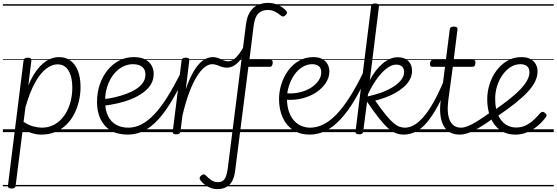

<svg xmlns="http://www.w3.org/2000/svg" viewBox="-20 -914 3850 1328"><path d="M59 390Q46 390 39.5 384.5Q33 379 35 369L143 -496Q145 -506 151.5 -510.5Q158 -515 171 -515Q186 -515 192 -510Q198 -505 197 -495L176 -324Q207 -395 241.5 -437.5Q276 -480 313 -499.5Q350 -519 388 -519Q457 -519 497 -464.5Q537 -410 537 -311Q537 -261 525.5 -213.5Q514 -166 492.5 -124Q471 -82 438 -50.5Q405 -19 362 -1Q319 17 266 17Q234 17 201.5 7Q169 -3 138 -24L88 371Q87 381 80 385.5Q73 390 59 390ZM143 -71Q179 -48 210.5 -39.5Q242 -31 269 -31Q309 -31 342 -45.5Q375 -60 400.5 -86Q426 -112 444 -147Q462 -182 471 -223Q480 -264 480 -308Q480 -354 469.5 -390Q459 -426 436.5 -447.5Q414 -469 378 -469Q339 -469 299 -438.5Q259 -408 222.5 -342.5Q186 -277 156 -172ZM0 365H596V375H0ZM0 -20H596V0H0ZM0 -505H596V-500H0ZM0 -885H596V-875H0Z M864 17Q792 17 745 -12Q698 -41 674.5 -92Q651 -143 651 -209Q651 -273 670 -329Q689 -385 723 -427.5Q757 -470 803.5 -494.5Q850 -519 906 -519Q954 -519 984 -503Q1014 -487 1028.5 -461Q1043 -435 1043 -403Q1043 -361 1022.5 -328.5Q1002 -296 966.5 -271Q931 -246 886.5 -228Q842 -210 792 -199Q742 -188 694 -182L696 -228Q735 -232 775.5 -241.5Q816 -251 854 -265Q892 -279 921.5 -298Q951 -317 968.5 -342Q986 -367 986 -398Q986 -433 963.5 -451.5Q941 -470 899 -470Q862 -470 827 -451.5Q792 -433 765 -398.5Q738 -364 722.5 -317.5Q707 -271 707 -215Q707 -153 727 -112Q747 -71 783.5 -51Q820 -31 867 -31Q877 -31 882 -23.5Q887 -16 886.5 -7Q886 2 880 9.5Q874 17 864 17ZM586 365H1074V375H586ZM586 -20H1074V0H586ZM586 -505H1074V-500H586ZM586 -885H1074V-875H586Z M863 17Q854 17 849.5 10Q845 3 845.5 -7Q846 -17 851.5 -24Q857 -31 867 -31Q915 -31 959 -54Q1003 -77 1046.5 -122.5Q1090 -168 1134 -237.5Q1178 -307 1226 -401Q1230 -410 1239 -408.5Q1248 -407 1254.5 -400.5Q1261 -394 1256 -385Q1212 -290 1167.5 -215.5Q1123 -141 1076 -89Q1029 -37 976.5 -10Q924 17 863 17ZM1074 365V375ZM1074 -20V0ZM1074 -505V-500ZM1074 -885V-875Z M1199 15Q1186 15 1179.5 10.5Q1173 6 1175 -5L1236 -496Q1238 -506 1244.5 -510.5Q1251 -515 1264 -515Q1279 -515 1285 -510Q1291 -505 1289 -494L1265 -297Q1288 -363 1311.5 -406Q1335 -449 1359 -474Q1383 -499 1406.5 -509Q1430 -519 1452 -519Q1463 -519 1468 -511.5Q1473 -504 1472 -494Q1471 -484 1464.5 -477Q1458 -470 1447 -470Q1422 -470 1395 -449Q1368 -428 1341 -384.5Q1314 -341 1289 -274.5Q1264 -208 1242 -116L1228 -4Q1226 6 1219.5 10.5Q1213 15 1199 15ZM1074 365H1478V375H1074ZM1074 -20H1478V0H1074ZM1074 -505H1478V-500H1074ZM1074 -885H1478V-875H1074Z M1549 -446Q1529 -446 1512.5 -452Q1496 -458 1480.5 -464Q1465 -470 1446 -470Q1436 -470 1431 -477Q1426 -484 1426.5 -494Q1427 -504 1433.5 -511.5Q1440 -519 1452 -519Q1473 -519 1490.5 -512Q1508 -505 1524 -497.5Q1540 -490 1557 -490Q1577 -490 1596 -503Q1615 -516 1634.5 -542Q1654 -568 1673 -605Q1677 -615 1684.5 -614Q1692 -613 1697 -607Q1702 -601 1698 -592Q1665 -521 1628 -483.5Q1591 -446 1549 -446ZM1478 365V375ZM1478 -20V0ZM1478 -505V-500ZM1478 -885V-875Z M1484 394Q1458 394 1435 385Q1412 376 1394 361.5Q1376 347 1365 331Q1359 322 1361.5 313.5Q1364 305 1374 298Q1385 291 1392 292Q1399 293 1406 302Q1420 317 1440.5 331.5Q1461 346 1488 346Q1519 346 1533.5 324.5Q1548 303 1555 253L1681 -743Q1688 -799 1709.5 -832Q1731 -865 1763.5 -879.5Q1796 -894 1834 -894Q1876 -894 1909 -877Q1942 -860 1960 -838Q1967 -830 1964.5 -822.5Q1962 -815 1954 -808Q1947 -800 1939 -800Q1931 -800 1923 -806Q1906 -821 1883.5 -833Q1861 -845 1831 -845Q1792 -845 1767 -821Q1742 -797 1734 -733L1705 -500H1853Q1868 -500 1866 -477Q1863 -452 1848 -452H1698L1607 263Q1602 310 1585.5 339Q1569 368 1543.5 381Q1518 394 1484 394ZM1478 365H1844V375H1478ZM1478 -20H1844V0H1478ZM1478 -505H1844V-500H1478ZM1478 -885H1844V-875H1478Z M1947 -270Q2003 -264 2049.5 -274.5Q2096 -285 2130 -306.5Q2164 -328 2183 -356Q2202 -384 2202 -413Q2202 -442 2185.5 -456Q2169 -470 2139 -470Q2103 -470 2071 -450Q2039 -430 2015.5 -396Q1992 -362 1978.5 -320Q1965 -278 1965 -234Q1965 -181 1978 -143Q1991 -105 2013.5 -80Q2036 -55 2065 -43Q2094 -31 2125 -31Q2135 -31 2139.5 -23.5Q2144 -16 2143.5 -7Q2143 2 2137.5 9.5Q2132 17 2122 17Q2055 17 2007.5 -14.5Q1960 -46 1935 -101.5Q1910 -157 1910 -230Q1910 -280 1926 -331.5Q1942 -383 1973 -425.5Q2004 -468 2048 -493.5Q2092 -519 2147 -519Q2186 -519 2210.5 -505Q2235 -491 2246.5 -468.5Q2258 -446 2258 -419Q2258 -380 2235 -343Q2212 -306 2170.5 -277.5Q2129 -249 2073 -234Q2017 -219 1949 -225ZM1844 365H2332V375H1844ZM1844 -20H2332V0H1844ZM1844 -505H2332V-500H1844ZM1844 -885H2332V-875H1844Z M2121 17Q2112 17 2107.5 9.5Q2103 2 2103.5 -7Q2104 -16 2109.5 -23.5Q2115 -31 2125 -31Q2172 -31 2217 -53.5Q2262 -76 2307 -122.5Q2352 -169 2398 -241Q2444 -313 2492 -412Q2496 -421 2504.5 -420Q2513 -419 2519.5 -413Q2526 -407 2522 -397Q2477 -296 2430.5 -218.5Q2384 -141 2335 -88.5Q2286 -36 2233 -9.5Q2180 17 2121 17ZM2332 365V375ZM2332 -20V0ZM2332 -505V-500ZM2332 -885V-875Z M2773 17Q2747 17 2722 8.5Q2697 0 2668.5 -24Q2640 -48 2604 -93Q2568 -138 2519 -210L2492 -4Q2491 6 2484 10.5Q2477 15 2464 15Q2451 15 2444 10Q2437 5 2439 -5L2547 -871Q2549 -881 2555.5 -885.5Q2562 -890 2575 -890Q2585 -890 2591 -887.5Q2597 -885 2599.5 -880.5Q2602 -876 2601 -869L2538 -360Q2579 -436 2629.5 -477Q2680 -518 2732 -518Q2780 -518 2805 -491.5Q2830 -465 2830 -425Q2830 -391 2814 -362.5Q2798 -334 2771.5 -311Q2745 -288 2712 -270Q2679 -252 2643.5 -239Q2608 -226 2575 -218Q2619 -155 2650 -117.5Q2681 -80 2703.5 -61.5Q2726 -43 2745 -37Q2764 -31 2782 -31Q2792 -31 2796.5 -23.5Q2801 -16 2799.5 -7Q2798 2 2791.5 9.5Q2785 17 2773 17ZM2523 -247Q2570 -257 2615 -273Q2660 -289 2696 -311Q2732 -333 2753.5 -359.5Q2775 -386 2775 -416Q2775 -441 2760.5 -454Q2746 -467 2721 -467Q2691 -467 2657.5 -443Q2624 -419 2590.5 -374Q2557 -329 2526 -264ZM2332 365H2896V375H2332ZM2332 -20H2896V0H2332ZM2332 -505H2896V-500H2332ZM2332 -885H2896V-875H2332Z M2772 17Q2762 17 2756.5 9.5Q2751 2 2752 -7Q2753 -16 2760.5 -23.5Q2768 -31 2782 -31Q2813 -31 2845.5 -50Q2878 -69 2912 -108.5Q2946 -148 2981.5 -212Q3017 -276 3054 -366Q3059 -376 3068 -376Q3077 -376 3083 -369.5Q3089 -363 3085 -352Q3048 -256 3011 -186.5Q2974 -117 2936.5 -71.5Q2899 -26 2858 -4.5Q2817 17 2772 17ZM2896 365V375ZM2896 -20V0ZM2896 -505V-500ZM2896 -885V-875Z M3160 17Q3119 17 3091 0.5Q3063 -16 3047 -46.5Q3031 -77 3026 -120Q3021 -163 3028 -217L3058 -452H2971Q2960 -452 2956.5 -458Q2953 -464 2954 -476Q2956 -489 2961 -494.5Q2966 -500 2976 -500H3064L3091 -711Q3092 -721 3098.5 -725.5Q3105 -730 3119 -730Q3133 -730 3139.5 -725Q3146 -720 3144 -709L3118 -500H3252Q3262 -500 3266 -494Q3270 -488 3268 -476Q3267 -463 3262 -457.5Q3257 -452 3246 -452H3112L3081 -223Q3075 -177 3077.5 -141.5Q3080 -106 3091 -81.5Q3102 -57 3121.5 -44Q3141 -31 3168 -31Q3179 -31 3183.5 -23.5Q3188 -16 3187.5 -7Q3187 2 3180 9.5Q3173 17 3160 17ZM2896 365H3284V375H2896ZM2896 -20H3284V0H2896ZM2896 -505H3284V-500H2896ZM2896 -885H3284V-875H2896Z M3160 17Q3150 17 3144.5 9.5Q3139 2 3140 -7Q3141 -16 3148.5 -23.5Q3156 -31 3170 -31Q3188 -31 3214.5 -41Q3241 -51 3281 -75.5Q3321 -100 3379 -142Q3387 -147 3394.5 -144.5Q3402 -142 3406 -134.5Q3410 -127 3409 -118Q3408 -109 3400 -102Q3338 -56 3293 -30Q3248 -4 3216.5 6.5Q3185 17 3160 17ZM3284 365V375ZM3284 -20V0ZM3284 -505V-500ZM3284 -885V-875Z M3545 17Q3482 17 3438.5 -14.5Q3395 -46 3372.5 -101.5Q3350 -157 3350 -228Q3350 -279 3366 -330.5Q3382 -382 3413 -424.5Q3444 -467 3488 -493Q3532 -519 3587 -519Q3626 -519 3650.5 -505Q3675 -491 3686.5 -468.5Q3698 -446 3698 -419Q3698 -385 3681 -350Q3664 -315 3629.5 -278Q3595 -241 3543 -199.5Q3491 -158 3420 -110L3392 -146Q3455 -190 3502 -227Q3549 -264 3580 -297Q3611 -330 3626.5 -359Q3642 -388 3642 -413Q3642 -442 3625.5 -456Q3609 -470 3579 -470Q3543 -470 3511.5 -450Q3480 -430 3456 -396Q3432 -362 3418.5 -319.5Q3405 -277 3405 -232Q3405 -163 3425 -118.5Q3445 -74 3478 -53Q3511 -32 3549 -32Q3589 -32 3620.5 -48.5Q3652 -65 3676.5 -89Q3701 -113 3718 -133Q3725 -141 3733.5 -140.5Q3742 -140 3749 -133Q3757 -127 3759.5 -119.5Q3762 -112 3755 -103Q3733 -73 3701 -45.5Q3669 -18 3629.5 -0.5Q3590 17 3545 17ZM3284 365H3810V375H3284ZM3284 -20H3810V0H3284ZM3284 -505H3810V-500H3284ZM3284 -885H3810V-875H3284Z"/></svg>

Font: Playwrite GB S Guides
Style: Italic
Weight: 400
Italic angle: -7.01216°
Designer: Veronika Burian, José Scaglione
Foundry: TypeTogether
Version: Version 1.002